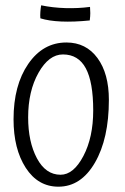

<svg xmlns="http://www.w3.org/2000/svg" viewBox="-20 -693 471 723"><path d="M31 -244Q31 -372 86.5 -452.5Q142 -533 230 -533Q304 -533 347 -474.5Q390 -416 390 -317Q390 -171 337.5 -80.5Q285 10 200 10Q123 10 77 -61Q31 -132 31 -244ZM331 -277Q331 -384 303 -436Q275 -488 217 -488Q164 -488 125 -419Q86 -350 86 -251Q86 -159 119 -97Q152 -35 208 -35Q257 -35 294 -105.5Q331 -176 331 -277ZM318 -616Q258 -610 211 -612Q164 -614 132 -624Q131 -635 132 -648.5Q133 -662 135 -673Q178 -664 226 -662.5Q274 -661 319 -667Q320 -655 320 -643.5Q320 -632 318 -616Z"/></svg>

Font: Atma Light
Style: Regular
Weight: 300
Designer: Gregori Vincens, Jeremie Hornus, Riccardo Olocco, Yoann Minet.
Foundry: black foundry
Version: Version 1.102;PS 1.100;hotconv 1.0.86;makeotf.lib2.5.63406